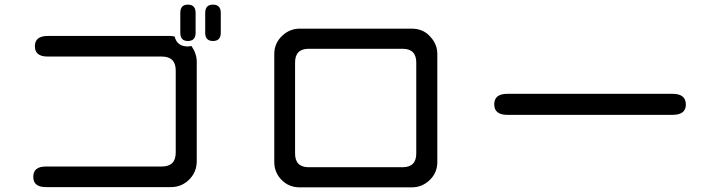

<svg xmlns="http://www.w3.org/2000/svg" viewBox="-20 -804 3040 820"><path d="M122.1 -48.8Q122.1 -92.8 175.8 -92.8H670.9Q730.5 -92.8 730.5 -152.3V-502.9Q730.5 -562.5 670.9 -562.5H183.6Q128.9 -562.5 128.9 -606.4Q128.9 -650.4 183.6 -650.4H710L725.6 -648.4Q736.3 -605.5 782.2 -605.5L797.9 -607.4Q820.3 -574.2 820.3 -540V-116.2Q820.3 -69.3 788.1 -37.1Q755.9 -4.9 710 -4.9H175.8Q122.1 -4.9 122.1 -48.8ZM750 -664.1V-749Q750 -784.2 782.2 -784.2Q815.4 -784.2 815.4 -749V-664.1Q815.4 -628.9 782.2 -628.9Q750 -628.9 750 -664.1ZM856.4 -664.1V-749Q856.4 -784.2 889.6 -784.2Q922.9 -784.2 922.9 -749V-664.1Q922.9 -628.9 889.6 -628.9Q856.4 -628.9 856.4 -664.1Z M1151.4 -112.3V-573.2Q1151.4 -621.1 1187.5 -653.3Q1218.8 -681.6 1259.8 -681.6H1738.3Q1789.1 -681.6 1819.3 -645.5Q1847.7 -614.3 1847.7 -573.2V-112.3Q1847.7 -66.4 1815.4 -35.2Q1783.2 -3.9 1738.3 -3.9H1259.8Q1213.9 -3.9 1182.6 -35.6Q1151.4 -67.4 1151.4 -112.3ZM1757.8 -148.4V-537.1Q1757.8 -595.7 1699.2 -595.7H1298.8Q1240.2 -595.7 1240.2 -537.1V-148.4Q1240.2 -89.8 1298.8 -89.8H1699.2Q1757.8 -89.8 1757.8 -148.4Z M2090.8 -358.4Q2090.8 -403.3 2146.5 -403.3H2852.5Q2909.2 -403.3 2909.2 -357.4Q2909.2 -313.5 2852.5 -313.5H2146.5Q2090.8 -313.5 2090.8 -358.4Z"/></svg>

Font: jf-openhuninn-2.1
Style: Regular
Weight: 400
Designer: [Kosugi Maru]
Designed by MOTOYA      

[Varela Round]
Joe Prince (Latin component); Avraham Cornfeld (Hebrew component)
Foundry: justfont Co., Ltd.
Version: 2.1